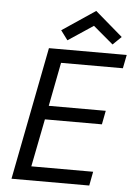

<svg xmlns="http://www.w3.org/2000/svg" viewBox="-60 -945 694 990"><g transform="rotate(5 287.0 -450.0)"><path d="M37.5 0ZM453.8 -72.5H133.8L182.5 -320H477.5L491.2 -391.2H196.2L240 -617.5H560L573.8 -687.5H171.2L37.5 0H440ZM496.2 -735 392.5 -822.5 262.5 -736.2 226.2 -785 397.5 -900 540 -777.5Z"/></g></svg>

Font: Cambay
Style: Italic
Weight: 400
Italic angle: -11°
Designer: Pooja Saxena
Foundry: Pooja Saxena
Version: Version 1.019;PS 001.019;hotconv 1.0.70;makeotf.lib2.5.58329